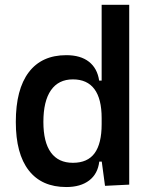

<svg xmlns="http://www.w3.org/2000/svg" viewBox="-20 -752 626 782"><path d="M250 9.8Q149.9 9.8 97.2 -57.9Q44.4 -125.5 44.4 -255.4Q44.4 -388.2 97.2 -457.8Q149.9 -527.3 250 -527.3Q308.1 -527.3 342.3 -500.5Q376.5 -473.6 383.8 -423.8H424.3L394 -271Q394 -349.6 364.5 -389.2Q335 -428.7 276.9 -428.7Q218.3 -428.7 187.5 -384.5Q156.7 -340.3 156.7 -255.4Q156.7 -172.9 187.3 -130.9Q217.8 -88.9 276.9 -88.9Q336.9 -88.9 365.5 -128.2Q394 -167.5 394 -246.1L429.2 -93.8H384.3Q378.4 -43.9 343.3 -17.1Q308.1 9.8 250 9.8ZM407.7 4.9 394 -97.2V-732.4H506.3V0Z"/></svg>

Font: Cascadia Mono Medium
Style: Regular
Weight: 500
Monospace: yes
Designer: Aaron Bell
Foundry: Saja Typeworks
Version: Version 2407.024